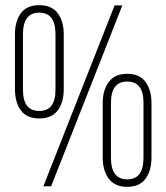

<svg xmlns="http://www.w3.org/2000/svg" viewBox="-20 -722 645 744"><path d="M227 -589V-376Q227 -325 203.5 -294Q180 -263 132 -263Q84 -263 61 -294Q38 -325 38 -376V-589Q38 -640 61 -671Q84 -702 132 -702Q180 -702 203.5 -671Q227 -640 227 -589ZM424 -701H454L178 0H148ZM69 -590V-374Q69 -292 132 -292Q195 -292 195 -374V-590Q195 -673 132 -673Q69 -673 69 -590ZM567 -322V-112Q567 -61 544 -29.5Q521 2 473 2Q425 2 401.5 -29.5Q378 -61 378 -112V-322Q378 -373 401.5 -404.5Q425 -436 473 -436Q521 -436 544 -404.5Q567 -373 567 -322ZM410 -324V-110Q410 -27 473 -27Q536 -27 536 -110V-324Q536 -406 473 -406Q410 -406 410 -324Z"/></svg>

Font: Bebas Neue Book
Style: Regular
Weight: 400
Designer: Ryoichi Tsunekawa
Foundry: Ryoichi Tsunekawa
Version: Version 001.003